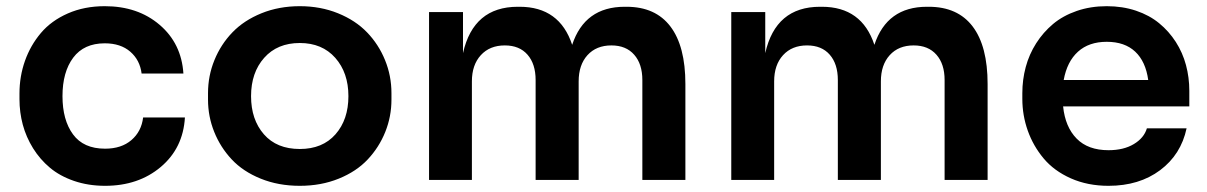

<svg xmlns="http://www.w3.org/2000/svg" viewBox="-20 -582 3903 621"><path d="M319.8 19Q265.6 19 219.5 3.2Q173.3 -12.7 141.4 -39.6Q109.4 -66.4 86.9 -102.5Q64.5 -138.7 53.7 -178.7Q43 -218.8 43 -261.2V-279.8Q43 -335 60.8 -385.3Q78.6 -435.5 112.3 -475.3Q146 -515.1 199.5 -538.6Q252.9 -562 318.8 -562Q425.8 -562 496.3 -501.7Q566.9 -441.4 573.2 -344.2H438Q432.6 -387.7 401.4 -414.8Q370.1 -441.9 318.8 -441.9Q251.5 -441.9 216.8 -395.5Q182.1 -349.1 182.1 -271Q182.1 -193.8 216.1 -147.5Q250 -101.1 319.8 -101.1Q372.6 -101.1 405 -128.9Q437.5 -156.7 442.9 -202.1H578.1Q572.3 -103 500 -42Q427.7 19 319.8 19Z M949.7 19Q880.4 19 823.2 -4.2Q766.1 -27.3 729.5 -66.4Q692.9 -105.5 672.9 -155.3Q652.8 -205.1 652.8 -259.8V-280.8Q652.8 -336.9 673.6 -387.7Q694.3 -438.5 731.7 -477.3Q769 -516.1 825.7 -539.1Q882.3 -562 949.7 -562Q1016.6 -562 1073.2 -539.1Q1129.9 -516.1 1167.2 -477.3Q1204.6 -438.5 1225.3 -387.7Q1246.1 -336.9 1246.1 -280.8V-259.8Q1246.1 -205.1 1226.1 -155.3Q1206.1 -105.5 1169.4 -66.4Q1132.8 -27.3 1075.7 -4.2Q1018.6 19 949.7 19ZM949.7 -100.1Q1023.4 -100.1 1065.2 -147.7Q1106.9 -195.3 1106.9 -271Q1106.9 -346.7 1064.5 -394.8Q1022 -442.9 949.7 -442.9Q877 -442.9 834.5 -395Q792 -347.2 792 -271Q792 -195.3 833.5 -147.7Q875 -100.1 949.7 -100.1Z M1506.3 0H1367.7V-543H1477.5V-410.2Q1511.2 -560.1 1654.8 -560.1H1660.6Q1790 -560.1 1830.6 -437Q1871.1 -560.1 2000.5 -560.1H2006.3Q2100.1 -560.1 2148.4 -496.3Q2196.8 -432.6 2196.8 -310.1V0H2057.6V-323.2Q2057.6 -375 2031.2 -405Q2004.9 -435.1 1957.5 -435.1Q1908.7 -435.1 1880.1 -403.6Q1851.6 -372.1 1851.6 -318.8V0H1712.4V-323.2Q1712.4 -375 1686.3 -405Q1660.2 -435.1 1612.8 -435.1Q1564 -435.1 1535.2 -403.6Q1506.3 -372.1 1506.3 -318.8Z M2483.9 0H2345.2V-543H2455.1V-410.2Q2488.8 -560.1 2632.3 -560.1H2638.2Q2767.6 -560.1 2808.1 -437Q2848.6 -560.1 2978 -560.1H2983.9Q3077.6 -560.1 3126 -496.3Q3174.3 -432.6 3174.3 -310.1V0H3035.2V-323.2Q3035.2 -375 3008.8 -405Q2982.4 -435.1 2935.1 -435.1Q2886.2 -435.1 2857.7 -403.6Q2829.1 -372.1 2829.1 -318.8V0H2689.9V-323.2Q2689.9 -375 2663.8 -405Q2637.7 -435.1 2590.3 -435.1Q2541.5 -435.1 2512.7 -403.6Q2483.9 -372.1 2483.9 -318.8Z M3565.4 19Q3498 19 3443.6 -5.1Q3389.2 -29.3 3355.5 -69.6Q3321.8 -109.9 3304.2 -159.4Q3286.6 -209 3286.6 -262.2V-280.8Q3286.6 -324.2 3297.6 -365.2Q3308.6 -406.2 3331.3 -441.9Q3354 -477.5 3386 -504.4Q3418 -531.2 3462.6 -546.6Q3507.3 -562 3559.6 -562Q3610.8 -562 3654.3 -547.4Q3697.8 -532.7 3729.2 -506.8Q3760.7 -481 3783 -446.3Q3805.2 -411.6 3815.9 -371.6Q3826.7 -331.5 3826.7 -288.1V-237.8H3418.5Q3425.3 -171.4 3462.2 -133.8Q3499 -96.2 3565.4 -96.2Q3614.3 -96.2 3647.2 -116Q3680.2 -135.7 3689.5 -167H3817.9Q3799.8 -82 3732.2 -31.5Q3664.6 19 3565.4 19ZM3559.6 -446.8Q3502 -446.8 3466.6 -414.8Q3431.2 -382.8 3420.4 -323.2H3693.8Q3685.5 -383.3 3651.6 -415Q3617.7 -446.8 3559.6 -446.8Z"/></svg>

Font: Sora SemiBold
Style: Regular
Weight: 600
Designer: Jonathan Barnbrook, Julián Moncada
Foundry: Barnbrook Fonts
Version: Version 2.000